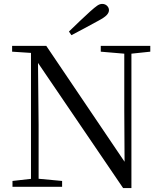

<svg xmlns="http://www.w3.org/2000/svg" viewBox="-20 -965 836 992"><path d="M336.2 -802Q364.1 -829.3 392.1 -855.9Q420.1 -882.5 445.7 -905.7Q469.4 -927 482.5 -935.9Q495.7 -944.8 507.6 -944.8Q523.1 -944.8 533.1 -935Q543 -925.2 543 -912.4Q543 -899.7 531.2 -887Q519.4 -874.4 488.9 -858.2Q454.6 -839.2 419.4 -820.5Q384.2 -801.8 349.1 -783.2ZM44.5 0V-30.1L150.3 -42.1H171.8L300.9 -30.1V0ZM140.1 0V-704.6H175.7L179.5 -319.3V0ZM500.6 -698V-728H756.5V-698L651.5 -686.9H630.9ZM616.1 6.7 166.9 -653.8 164.7 -655.5 140.7 -691.6 42.6 -698V-728H219.1L641.4 -102.9L623.8 -96.7L622.1 -395.1V-728H659V6.7Z"/></svg>

Font: Noto Serif JP
Style: Regular
Weight: 200
Designer: Ryoko NISHIZUKA 西塚涼子 (kana & ideographs); Frank Grießhammer (Latin, Greek & Cyrillic); Wenlong ZHANG 张文龙 (bopomofo); San
Foundry: Adobe
Version: Version 2.001;hotconv 1.1.0;makeotfexe 2.6.0